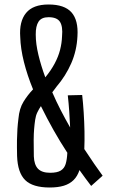

<svg xmlns="http://www.w3.org/2000/svg" viewBox="-20 -827 528 854"><path d="M201 7Q125.5 7 92 -26Q58.5 -59 56 -133Q55 -175 55.5 -203.2Q56 -231.5 57.5 -253.8Q59 -276 62 -299.5Q66 -344.5 84.5 -374.5Q103 -404.5 127 -429.5Q101.5 -491.5 86.5 -551Q71.5 -610.5 70 -662.5Q65 -731.5 95.8 -769.2Q126.5 -807 196 -807Q267 -807 298 -772Q329 -737 324.5 -666Q321.5 -602 297 -545.8Q272.5 -489.5 231 -441Q227 -435.5 222.2 -429.2Q217.5 -423 212.5 -416.5Q230 -376 250.2 -336.8Q270.5 -297.5 292 -260Q290.5 -293.5 288 -330.8Q285.5 -368 281.5 -403L345.5 -404.5Q349.5 -370 352.2 -327.5Q355 -285 355.8 -242.2Q356.5 -199.5 355 -164Q378.5 -128 399.2 -98Q420 -68 436.5 -45.5L385.5 0Q373 -16 360.2 -33.5Q347.5 -51 333.5 -70.5Q324.5 -43 307.2 -26Q290 -9 264 -1Q238 7 201 7ZM203 -58.5Q234 -58.5 250 -68.2Q266 -78 272 -97.5Q278 -117 279.5 -147.5Q248 -195.5 218.2 -248.2Q188.5 -301 162 -355Q153.5 -342.5 146.2 -327.5Q139 -312.5 136.5 -294.5Q133.5 -274.5 131.8 -253.5Q130 -232.5 129.8 -203.8Q129.5 -175 130.5 -131.5Q132 -94 149.2 -76.2Q166.5 -58.5 203 -58.5ZM181.5 -483Q207 -514 223.2 -544.5Q239.5 -575 247.2 -605.2Q255 -635.5 256 -666Q260 -709 246.8 -729.8Q233.5 -750.5 196 -750.5Q164.5 -750.5 151.5 -730.8Q138.5 -711 139 -673Q139 -632 150.8 -583.2Q162.5 -534.5 181.5 -483Z"/></svg>

Font: Big Shoulders Display Thin Medium
Style: Regular
Weight: 500
Version: Version 2.002